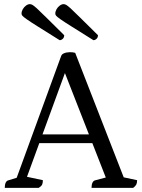

<svg xmlns="http://www.w3.org/2000/svg" viewBox="-20 -907 685 927"><path d="M3 0Q3 -16 7.5 -25Q12 -34 19 -36L78 -54L53 -28L275 -636Q278 -644 285.5 -648Q293 -652 301.5 -653.5Q310 -655 317 -655Q323 -655 329.5 -654.5Q336 -654 343 -652L585 -31L553 -56L642 -37Q642 -24 638 -16Q634 -8 623 0H422Q422 -16 426.5 -25Q431 -34 438 -36L506 -54L497 -34L283 -581L304 -583L101 -28L98 -56L187 -37Q187 -24 183.5 -16Q180 -8 167 0ZM155 -216 166 -258H429L442 -216ZM431 -713Q364 -755 326.5 -778.5Q289 -802 272 -814Q255 -826 251 -831Q247 -836 247 -841Q247 -852 253 -862.5Q259 -873 268.5 -880Q278 -887 287 -887Q293 -887 299.5 -883.5Q306 -880 321 -866.5Q336 -853 367 -822Q398 -791 453 -737Q453 -726 446 -719.5Q439 -713 431 -713ZM268 -713Q201 -755 163.5 -778.5Q126 -802 109 -814Q92 -826 88 -831Q84 -836 84 -841Q84 -852 90 -862.5Q96 -873 105.5 -880Q115 -887 124 -887Q130 -887 136.5 -883.5Q143 -880 158 -866.5Q173 -853 204 -822Q235 -791 290 -737Q290 -726 283 -719.5Q276 -713 268 -713Z"/></svg>

Font: Pitagon Serif
Style: Regular
Weight: 400
Designer: Travis Tran
Foundry: Pitagon
Version: Version 1.000;gftools[0.9.26]